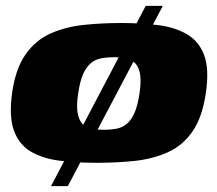

<svg xmlns="http://www.w3.org/2000/svg" viewBox="-20 -545 737 651"><path d="M21 -230Q33 -313 67 -361Q101 -409 151.5 -431.5Q202 -454 263.5 -460.5Q325 -467 391 -467Q458 -467 515 -460Q572 -453 613 -429.5Q654 -406 672 -358.5Q690 -311 678 -230Q666 -147 632.5 -99Q599 -51 548.5 -28.5Q498 -6 437 0.5Q376 7 309 7Q241 7 183.5 0Q126 -7 85.5 -30.5Q45 -54 27.5 -101.5Q10 -149 21 -230ZM453 -228Q459 -269 455 -293Q451 -317 439 -330Q427 -343 409 -347Q391 -351 367 -351Q342 -351 322 -347Q302 -343 287 -330Q272 -317 261.5 -293Q251 -269 245 -228Q239 -188 243 -163.5Q247 -139 258.5 -126Q270 -113 289 -109Q308 -105 333 -105Q357 -105 376.5 -109Q396 -113 411 -126Q426 -139 436.5 -163.5Q447 -188 453 -228ZM153 86 474 -525H532L210 86Z"/></svg>

Font: Genos Thin Black
Style: Italic
Weight: 900
Italic angle: -8°
Version: Version 1.010